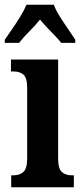

<svg xmlns="http://www.w3.org/2000/svg" viewBox="-34 -786 345 806"><path d="M13 0V-50H22Q48 -50 64 -64Q80 -78 80 -121V-418Q80 -459 64.5 -472.5Q49 -486 24 -486H12V-536H210V-122Q210 -78 225.5 -64Q241 -50 267 -50H276V0ZM-14 -619Q-1 -638 17 -664Q35 -690 51.5 -717Q68 -744 77 -766H192Q200 -744 217 -717Q234 -690 252 -664Q270 -638 282 -619V-606H223Q214 -618 197.5 -635Q181 -652 163.5 -670.5Q146 -689 134 -704Q115 -680 88.5 -653.5Q62 -627 46 -606H-14Z"/></svg>

Font: Noto Serif ExtraCondensed
Style: Bold
Weight: 700
Width: 2
Designer: Monotype Design Team
Foundry: Monotype Imaging Inc.
Version: Version 2.014; ttfautohint (v1.8.4.7-5d5b)